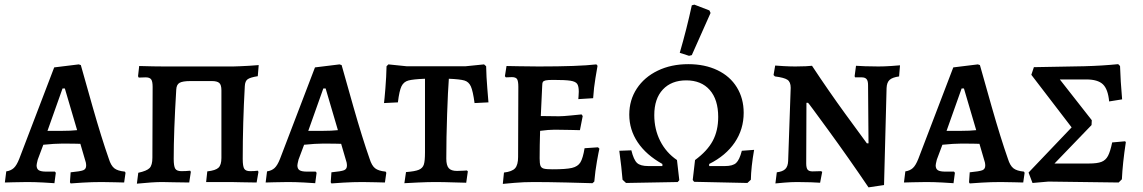

<svg xmlns="http://www.w3.org/2000/svg" viewBox="-20 -786 4933 829"><path d="M282 1 285 -42Q327 -46 339.5 -51Q352 -56 352 -71Q352 -84 346 -100L327 -165Q306 -166 248 -166Q217 -166 167 -161L143 -97Q138 -77 138 -72Q138 -57 147.5 -51Q157 -45 180 -45H217L221 -40L215 5Q204 4 167 2Q130 0 97 0Q64 0 37 1Q10 2 1 2L7 -46Q27 -49 39.5 -60.5Q52 -72 63 -100L214 -495L320 -508L329 -505Q341 -461 380 -324.5Q419 -188 450 -100Q459 -71 473.5 -59.5Q488 -48 519 -45L522 -40L516 2Q506 2 477.5 1Q449 0 419 0Q377 0 336.5 2.5Q296 5 285 6ZM247 -221Q286 -221 313 -224L260 -404H250L185 -221Z M577 -40Q614 -48 626 -60.5Q638 -73 638 -105L639 -411Q639 -435 632.5 -443.5Q626 -452 609 -452L579 -451L576 -457L581 -501Q647 -499 690 -499H987Q999 -499 1016 -500Q1033 -501 1056 -502L1097 -505L1093 -457Q1061 -452 1049.5 -444Q1038 -436 1037 -414Q1028 -254 1028 -100Q1028 -68 1034.5 -57.5Q1041 -47 1060 -47Q1079 -47 1093 -49L1096 -44L1088 2L1025 1Q1006 0 977 0H870L875 -46Q911 -50 923.5 -62Q936 -74 936 -104V-396Q936 -420 926.5 -428Q917 -436 895 -436H802Q769 -436 755.5 -428.5Q742 -421 741 -399Q730 -218 730 -100Q730 -69 736.5 -58Q743 -47 763 -47Q783 -47 801 -49L804 -44L797 2L730 1Q710 0 680 0Q641 0 571 7Z M1408 1 1411 -42Q1453 -46 1465.5 -51Q1478 -56 1478 -71Q1478 -84 1472 -100L1453 -165Q1432 -166 1374 -166Q1343 -166 1293 -161L1269 -97Q1264 -77 1264 -72Q1264 -57 1273.5 -51Q1283 -45 1306 -45H1343L1347 -40L1341 5Q1330 4 1293 2Q1256 0 1223 0Q1190 0 1163 1Q1136 2 1127 2L1133 -46Q1153 -49 1165.5 -60.5Q1178 -72 1189 -100L1340 -495L1446 -508L1455 -505Q1467 -461 1506 -324.5Q1545 -188 1576 -100Q1585 -71 1599.5 -59.5Q1614 -48 1645 -45L1648 -40L1642 2Q1632 2 1603.5 1Q1575 0 1545 0Q1503 0 1462.5 2.5Q1422 5 1411 6ZM1373 -221Q1412 -221 1439 -224L1386 -404H1376L1311 -221Z M1733 -43Q1772 -46 1788.5 -53Q1805 -60 1810 -75.5Q1815 -91 1815 -128V-446Q1764 -444 1743.5 -438.5Q1723 -433 1713.5 -413.5Q1704 -394 1698 -344L1638 -341Q1640 -355 1644 -404.5Q1648 -454 1649 -500L1657 -508L1735 -500H1991L2070 -508L2079 -500Q2080 -453 2084 -405.5Q2088 -358 2089 -344L2029 -341Q2022 -393 2013 -413Q2004 -433 1985 -438.5Q1966 -444 1918 -446Q1914 -395 1910.5 -292.5Q1907 -190 1907 -101Q1907 -72 1917.5 -60Q1928 -48 1953 -48Q1970 -48 1981.5 -49Q1993 -50 1996 -50L2000 -46L1993 3Q1978 3 1937 1.5Q1896 0 1857 0Q1829 0 1784.5 2Q1740 4 1726 5Z M2156 -41Q2191 -45 2204 -59.5Q2217 -74 2217 -108L2218 -411Q2218 -436 2212.5 -444.5Q2207 -453 2190 -453L2164 -452L2160 -457L2167 -501Q2181 -501 2220.5 -500Q2260 -499 2306 -499Q2479 -499 2555 -508L2560 -502Q2558 -490 2551 -449Q2544 -408 2541 -362L2477 -358Q2477 -361 2478 -370.5Q2479 -380 2479 -390Q2479 -414 2472 -424Q2465 -434 2443 -437.5Q2421 -441 2369 -441Q2346 -441 2336.5 -439Q2327 -437 2324 -432Q2321 -427 2321 -414L2315 -285L2393 -284Q2411 -284 2445.5 -287.5Q2480 -291 2491 -292L2496 -285L2484 -224Q2473 -224 2441.5 -225Q2410 -226 2375 -226Q2349 -226 2312 -221Q2310 -157 2310 -102Q2310 -80 2313.5 -70.5Q2317 -61 2328 -58Q2339 -55 2366 -55Q2424 -55 2449.5 -61Q2475 -67 2486 -85Q2497 -103 2504 -146L2562 -150L2568 -144Q2565 -132 2557.5 -90Q2550 -48 2546 -2L2538 5Q2512 4 2427.5 2Q2343 0 2284 0Q2240 0 2201 3.5Q2162 7 2151 8Z M2668 -10Q2664 -60 2654 -135L2706 -137Q2716 -96 2730.5 -82.5Q2745 -69 2779 -69H2840V-78Q2770 -117 2733.5 -171.5Q2697 -226 2697 -291Q2697 -354 2729.5 -403.5Q2762 -453 2820 -481Q2878 -509 2952 -509Q3023 -509 3077.5 -483Q3132 -457 3161.5 -409Q3191 -361 3191 -299Q3191 -228 3152.5 -171Q3114 -114 3042 -78V-69H3110Q3144 -69 3158.5 -82.5Q3173 -96 3183 -135L3236 -139Q3223 -65 3222 -10L3207 4L2977 -1L2971 -9L2981 -95Q3034 -134 3057.5 -178Q3081 -222 3081 -281Q3081 -356 3044.5 -397.5Q3008 -439 2943 -439Q2879 -439 2842 -399.5Q2805 -360 2805 -289Q2805 -228 2830.5 -177.5Q2856 -127 2903 -95L2913 -8L2906 0L2683 4ZM2915 -558Q2945 -661 2967 -763L2978 -766L3043 -741L3048 -730L2967 -548L2955 -545Z M3728 -419Q3728 -437 3721.5 -444.5Q3715 -452 3701 -452H3672L3670 -457L3676 -502Q3687 -501 3715.5 -500Q3744 -499 3773 -499Q3797 -499 3827 -501Q3857 -503 3866 -504L3862 -456Q3833 -452 3821 -441Q3809 -430 3808 -406L3797 13L3730 23Q3644 -104 3556.5 -224Q3469 -344 3469 -342H3462L3461 -81Q3461 -61 3467 -53.5Q3473 -46 3488 -46L3525 -47L3530 -44L3521 3Q3510 2 3481 1Q3452 0 3421 0Q3396 0 3366.5 2.5Q3337 5 3328 6L3334 -42Q3359 -45 3370.5 -56Q3382 -67 3383 -91L3394 -407Q3394 -432 3380 -441.5Q3366 -451 3326 -456L3320 -462L3327 -503Q3336 -502 3364 -500.5Q3392 -499 3414 -499Q3439 -499 3459 -500Q3479 -501 3486 -502Q3558 -393 3630 -294Q3702 -195 3723 -167H3730Z M4164 1 4167 -42Q4209 -46 4221.5 -51Q4234 -56 4234 -71Q4234 -84 4228 -100L4209 -165Q4188 -166 4130 -166Q4099 -166 4049 -161L4025 -97Q4020 -77 4020 -72Q4020 -57 4029.5 -51Q4039 -45 4062 -45H4099L4103 -40L4097 5Q4086 4 4049 2Q4012 0 3979 0Q3946 0 3919 1Q3892 2 3883 2L3889 -46Q3909 -49 3921.5 -60.5Q3934 -72 3945 -100L4096 -495L4202 -508L4211 -505Q4223 -461 4262 -324.5Q4301 -188 4332 -100Q4341 -71 4355.5 -59.5Q4370 -48 4401 -45L4404 -40L4398 2Q4388 2 4359.5 1Q4331 0 4301 0Q4259 0 4218.5 2.5Q4178 5 4167 6ZM4129 -221Q4168 -221 4195 -224L4142 -404H4132L4067 -221Z M4421 -41 4607 -236 4433 -463 4444 -496 4661 -500Q4738 -502 4808 -509L4816 -501Q4818 -437 4825 -357L4769 -348Q4764 -401 4742 -422Q4720 -443 4670 -443H4556L4694 -267L4693 -246L4533 -80H4682Q4717 -80 4735.5 -87Q4754 -94 4764 -113Q4774 -132 4782 -171L4838 -176L4841 -172Q4827 -80 4824 -12L4810 2L4507 -2L4438 4Z"/></svg>

Font: Alegreya SC Medium
Style: Regular
Weight: 500
Designer: Juan Pablo del Peral
Foundry: Huerta Tipografica
Version: Version 2.007; ttfautohint (v1.6)